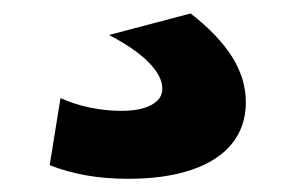

<svg xmlns="http://www.w3.org/2000/svg" viewBox="-20 -53 448 291"><path d="M173.7 218Q107.3 218 55.3 197.3L71.7 95.7Q93.3 105.4 117.2 110.2Q141 115 163.7 115Q184 115 197.7 110.9Q211.3 106.7 218.7 99.4Q226 92 226 81Q226 62.7 205.5 41.7Q185 20.7 145.3 0L268.9 -32.6Q310.9 0 331.8 33.2Q352.6 66.4 352.6 102Q352.6 138.7 331.6 164.7Q310.6 190.7 270.6 204.3Q230.7 218 173.7 218Z"/></svg>

Font: M PLUS 2 Thin
Style: Regular
Weight: 100
Designer: Coji Morishita
Foundry: UNDERFOREST DESIGN
Version: Version 1.001